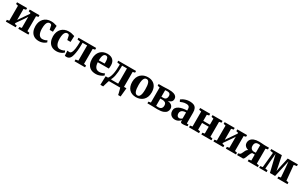

<svg xmlns="http://www.w3.org/2000/svg" viewBox="316 -2499 7236 4625"><g transform="rotate(30 3934.5 -187.0)"><path d="M26.5 0V-48.5L88 -60.5V-477L28 -491V-538H307.5V-491L243 -477V-170L294 -245L436.5 -452V-477L380.5 -491V-538H652V-491L592 -476.5V-60.5L654 -48.5V0H372.5V-48.5L436.5 -60.5V-370.5L385.5 -289.5L243 -85V-59L301 -48.5V0Z M947 11Q861 11 805.8 -24.5Q750.5 -60 723.5 -122.2Q696.5 -184.5 696.5 -264Q696.5 -329.5 716 -382.8Q735.5 -436 772 -474.2Q808.5 -512.5 859.2 -533Q910 -553.5 972.5 -553.5Q1017 -553.5 1048 -546.8Q1079 -540 1100.5 -532.2Q1122 -524.5 1138 -522L1131.5 -355H1040.5L1016.5 -466Q1014 -477 1006 -484.2Q998 -491.5 987 -495Q976 -498.5 964.5 -498.5Q934.5 -498.5 912 -478.5Q889.5 -458.5 876.8 -413.5Q864 -368.5 863.5 -293Q863.5 -236.5 872.8 -195.2Q882 -154 899.2 -127Q916.5 -100 940.8 -86.8Q965 -73.5 994 -73.5Q1019.5 -73.5 1042.8 -78.5Q1066 -83.5 1086 -92.2Q1106 -101 1120.5 -111L1141.5 -64.5Q1128.5 -50 1099.8 -32.2Q1071 -14.5 1031.8 -1.8Q992.5 11 947 11Z M1437 11Q1351 11 1295.8 -24.5Q1240.5 -60 1213.5 -122.2Q1186.5 -184.5 1186.5 -264Q1186.5 -329.5 1206 -382.8Q1225.5 -436 1262 -474.2Q1298.5 -512.5 1349.2 -533Q1400 -553.5 1462.5 -553.5Q1507 -553.5 1538 -546.8Q1569 -540 1590.5 -532.2Q1612 -524.5 1628 -522L1621.5 -355H1530.5L1506.5 -466Q1504 -477 1496 -484.2Q1488 -491.5 1477 -495Q1466 -498.5 1454.5 -498.5Q1424.5 -498.5 1402 -478.5Q1379.5 -458.5 1366.8 -413.5Q1354 -368.5 1353.5 -293Q1353.5 -236.5 1362.8 -195.2Q1372 -154 1389.2 -127Q1406.5 -100 1430.8 -86.8Q1455 -73.5 1484 -73.5Q1509.5 -73.5 1532.8 -78.5Q1556 -83.5 1576 -92.2Q1596 -101 1610.5 -111L1631.5 -64.5Q1618.5 -50 1589.8 -32.2Q1561 -14.5 1521.8 -1.8Q1482.5 11 1437 11Z M1716.5 8Q1700.5 8 1688.5 5.8Q1676.5 3.5 1668 0.5L1660.5 -135.5Q1670.5 -133 1688.5 -131.2Q1706.5 -129.5 1722 -129.5Q1753 -129.5 1774 -167.2Q1795 -205 1806 -282Q1817 -359 1817.5 -476.5L1737 -490V-538H2228.5V-490L2167 -476.5V-60L2230 -48.5V0H1936.5V-48.5L2010 -60V-481.5H1883V-433.5Q1883 -334.5 1874 -260.8Q1865 -187 1852.5 -137.8Q1840 -88.5 1827.5 -63.5Q1811 -29.5 1784 -10.8Q1757 8 1716.5 8Z M2530.5 11.5Q2440 11.5 2382.5 -23.5Q2325 -58.5 2298.2 -121.2Q2271.5 -184 2271.5 -266.5Q2271.5 -334 2290.8 -387Q2310 -440 2345 -477.2Q2380 -514.5 2428.8 -534Q2477.5 -553.5 2536.5 -553.5Q2637.5 -553.5 2691.8 -502.2Q2746 -451 2748 -357.5Q2748 -324 2745.8 -300Q2743.5 -276 2740 -260H2434Q2436 -213.5 2446.2 -178.8Q2456.5 -144 2474.5 -120.8Q2492.5 -97.5 2518.8 -85.8Q2545 -74 2579 -74Q2615.5 -74 2654.5 -86.5Q2693.5 -99 2715.5 -114L2737.5 -66.5Q2722.5 -50.5 2690.8 -32.2Q2659 -14 2617.2 -1.2Q2575.5 11.5 2530.5 11.5ZM2433.5 -310.5 2592.5 -314Q2593 -326 2593.5 -338Q2594 -350 2594.5 -362.5Q2594.5 -427 2579.2 -463.2Q2564 -499.5 2523.5 -499.5Q2504.5 -499.5 2488.5 -490.2Q2472.5 -481 2460 -459.8Q2447.5 -438.5 2440.8 -402Q2434 -365.5 2433.5 -310.5Z M2807 0V-54L2827.5 -56Q2851 -78.5 2868.5 -115.8Q2886 -153 2897.5 -205.2Q2909 -257.5 2914.8 -325.5Q2920.5 -393.5 2920.5 -477.5L2843 -491V-538H3338V-491L3278 -477.5V0ZM2908 -58.5H3117.5V-481.5H2982.5V-436.5Q2982.5 -367 2977.2 -306.8Q2972 -246.5 2962 -197.8Q2952 -149 2938.2 -113.5Q2924.5 -78 2908 -58.5ZM2759.5 180Q2760.5 149 2761.8 108.8Q2763 68.5 2764.5 24.5Q2766 -19.5 2767.5 -61.5H2946L2893.5 -2Q2888 10 2880 35Q2872 60 2863.5 89.2Q2855 118.5 2847.8 143.2Q2840.5 168 2837.5 180ZM3253.5 180Q3251 163.5 3244.8 137.8Q3238.5 112 3231.5 84.5Q3224.5 57 3218 33.8Q3211.5 10.5 3208 -1L3177.5 -61H3345.5Q3344 -45.5 3341.8 -20.8Q3339.5 4 3336.8 33Q3334 62 3331.2 90.5Q3328.5 119 3326.2 142.5Q3324 166 3322.5 180Z M3388.5 -265Q3388.5 -338.5 3411 -392.8Q3433.5 -447 3472.2 -482.5Q3511 -518 3560.5 -535.5Q3610 -553 3664 -553Q3746 -553 3804 -520.2Q3862 -487.5 3892.8 -425.8Q3923.5 -364 3923.5 -276.5Q3923.5 -202 3901 -147.8Q3878.5 -93.5 3839.8 -58.2Q3801 -23 3751.5 -5.8Q3702 11.5 3647.5 11.5Q3587 11.5 3539 -7Q3491 -25.5 3457.5 -61Q3424 -96.5 3406.2 -148Q3388.5 -199.5 3388.5 -265ZM3658 -43Q3690 -43 3711 -66.2Q3732 -89.5 3742.5 -138.2Q3753 -187 3753 -263Q3753 -318 3748 -361.5Q3743 -405 3732 -435.8Q3721 -466.5 3702.5 -482.8Q3684 -499 3657 -499Q3624.5 -499 3602.8 -475.8Q3581 -452.5 3570 -403.8Q3559 -355 3559 -278Q3559 -223.5 3564.2 -180Q3569.5 -136.5 3581.2 -105.8Q3593 -75 3611.8 -59Q3630.5 -43 3658 -43Z M4250.5 4Q4223 4 4192.8 3Q4162.5 2 4134.2 1Q4106 0 4084 0H3964.5V-47L4028 -58.5V-478L3966 -491.5V-538H4086.5Q4106.5 -538 4136 -539.8Q4165.5 -541.5 4197.5 -542.8Q4229.5 -544 4255.5 -544Q4338.5 -544 4387.2 -527.2Q4436 -510.5 4457.5 -481.8Q4479 -453 4479 -416Q4479 -364.5 4446.5 -335Q4414 -305.5 4360.5 -295Q4405.5 -291 4439.5 -275.2Q4473.5 -259.5 4493.2 -231Q4513 -202.5 4513 -161Q4513 -114.5 4487.2 -77.2Q4461.5 -40 4404 -18Q4346.5 4 4250.5 4ZM4235 -49Q4293 -49 4319.8 -78Q4346.5 -107 4346.5 -154Q4346.5 -209 4316.5 -231.8Q4286.5 -254.5 4239.5 -254.5H4176.5V-55Q4182.5 -53.5 4191.8 -52.2Q4201 -51 4212.2 -50Q4223.5 -49 4235 -49ZM4176.5 -306H4235Q4268 -306 4288 -320.2Q4308 -334.5 4316.8 -357.8Q4325.5 -381 4325.5 -409Q4325.5 -434.5 4316.8 -453Q4308 -471.5 4288.5 -481.5Q4269 -491.5 4237 -491.5Q4220.5 -491.5 4205.2 -490.5Q4190 -489.5 4176.5 -488Z M4729 11Q4685 11 4648.8 -8Q4612.5 -27 4591.5 -62.8Q4570.5 -98.5 4570.5 -148.5Q4570.5 -195.5 4595.8 -229.2Q4621 -263 4664.5 -284.8Q4708 -306.5 4764 -317Q4820 -327.5 4881 -328V-362.5Q4881 -394.5 4872.5 -415.8Q4864 -437 4842.5 -448Q4821 -459 4783 -459Q4728.5 -459 4687.2 -444.8Q4646 -430.5 4623 -420L4596.5 -473.5Q4611 -486.5 4644 -504.8Q4677 -523 4725 -537.2Q4773 -551.5 4831.5 -551.5Q4902 -551.5 4945.5 -530.5Q4989 -509.5 5009.2 -466.2Q5029.5 -423 5029.5 -356.5V-54L5077.5 -51V-5.5Q5066.5 -3 5045 0.5Q5023.5 4 4998.8 7Q4974 10 4952 10Q4916.5 10 4902 0.2Q4887.5 -9.5 4887.5 -40V-70.5Q4876.5 -53 4854.2 -34Q4832 -15 4800.5 -2Q4769 11 4729 11ZM4804 -72.5Q4822.5 -72.5 4844.5 -82.5Q4866.5 -92.5 4881 -108.5V-275.5Q4827.5 -275.5 4794.5 -260.8Q4761.5 -246 4746.2 -221.2Q4731 -196.5 4731 -166.5Q4731 -137 4740.2 -116Q4749.5 -95 4766 -83.8Q4782.5 -72.5 4804 -72.5Z M5121.5 0V-48.5L5185 -60V-476.5L5121 -490V-538H5400V-490L5340.5 -476.5V-307H5525.5V-476.5L5465 -490V-538H5744.5V-490L5682 -476.5V-60L5745 -48.5V0H5464V-48.5L5525.5 -60V-249.5H5340.5V-60L5400.5 -48.5V0Z M5800.5 0V-48.5L5862 -60.5V-477L5802 -491V-538H6081.5V-491L6017 -477V-170L6068 -245L6210.5 -452V-477L6154.5 -491V-538H6426V-491L6366 -476.5V-60.5L6428 -48.5V0H6146.5V-48.5L6210.5 -60.5V-370.5L6159.5 -289.5L6017 -85V-59L6075 -48.5V0Z M6459 0V-49L6492.5 -58.5Q6514.5 -65.5 6527.8 -86Q6541 -106.5 6551.8 -133.2Q6562.5 -160 6576.2 -185.8Q6590 -211.5 6612.5 -229Q6635 -246.5 6672 -248.5L6675.5 -233.5Q6624 -236.5 6586.5 -254.8Q6549 -273 6528.5 -303Q6508 -333 6508 -370.5Q6508 -424 6535.8 -463.8Q6563.5 -503.5 6619 -525Q6674.5 -546.5 6758.5 -546.5Q6790 -546.5 6819.2 -544.5Q6848.5 -542.5 6875 -540.2Q6901.5 -538 6922.5 -538H7035V-490L6973.5 -476.5V-59L7036.5 -47.5V0H6754.5V-47.5L6821 -59V-224.5H6752.5Q6734.5 -213.5 6720.5 -187.8Q6706.5 -162 6694.8 -130.5Q6683 -99 6671.8 -69.2Q6660.5 -39.5 6647.8 -20Q6635 -0.5 6619.5 0ZM6767.5 -272.5Q6776 -272.5 6786 -273Q6796 -273.5 6805.5 -274.5Q6815 -275.5 6821 -276V-486.5Q6814.5 -487.5 6804.8 -488.2Q6795 -489 6784.2 -489.8Q6773.5 -490.5 6763 -490.5Q6736 -490.5 6714.2 -480.2Q6692.5 -470 6679.8 -446Q6667 -422 6667 -380.5Q6667 -345.5 6680.5 -321.5Q6694 -297.5 6717 -285Q6740 -272.5 6767.5 -272.5Z M7072.5 0V-48.5L7139 -60L7179.5 -478L7098.5 -491V-538H7393.5L7451 -259L7473.5 -141.5L7495 -259L7557 -538H7839.5V-491L7757.5 -477.5L7796.5 -60L7859.5 -48.5V0H7579V-48.5L7642.5 -60L7621.5 -343L7606.5 -489.5L7574.5 -344L7503 -22H7359L7281 -346L7247 -489.5L7233.5 -345.5L7210 -60L7278.5 -48.5V0Z"/></g></svg>

Font: Merriweather 60pt ExtraBold
Style: Regular
Weight: 800
Version: Version 2.100